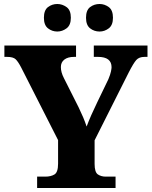

<svg xmlns="http://www.w3.org/2000/svg" viewBox="-20 -942 760 962"><path d="M166 0V-57H207Q235 -57 253 -68Q271 -79 271 -122V-240L86 -604Q71 -633 58.5 -645Q46 -657 15 -657H2V-714H361V-657H351Q320 -657 302.5 -643.5Q285 -630 285 -606Q285 -580 300 -551L374 -404Q388 -375 397 -353.5Q406 -332 414 -308Q424 -335 437.5 -365.5Q451 -396 467 -429L523 -545Q533 -569 536 -584Q539 -599 539 -605Q539 -657 471 -657H450V-714H719V-657H704Q677 -657 663 -641.5Q649 -626 625 -579L454 -239V-121Q454 -79 470.5 -68Q487 -57 510 -57H559V0ZM479 -784Q452 -784 431.5 -800Q411 -816 411 -853Q411 -891 431.5 -906.5Q452 -922 479 -922Q504 -922 525 -906.5Q546 -891 546 -853Q546 -816 525 -800Q504 -784 479 -784ZM267 -784Q241 -784 220.5 -800Q200 -816 200 -853Q200 -891 220.5 -906.5Q241 -922 267 -922Q292 -922 313.5 -906.5Q335 -891 335 -853Q335 -816 313.5 -800Q292 -784 267 -784Z"/></svg>

Font: Noto Serif Tamil ExtraBold
Style: Regular
Weight: 800
Designer: Indian Type Foundry, Tom Grace, and the Monotype Design Team
Foundry: Monotype Imaging Inc.
Version: Version 2.004; ttfautohint (v1.8.4.7-5d5b)